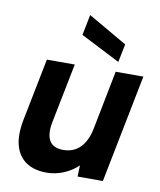

<svg xmlns="http://www.w3.org/2000/svg" viewBox="-83 -800 728 874"><g transform="rotate(10 281.0 -363.5)"><path d="M451 0H334L336 -52Q307 -24 269 -8.5Q231 7 192 7Q134 7 97 -18Q60 -43 46.5 -90.5Q33 -138 46 -208L104 -500H233L178 -224Q167 -167 184.5 -137.5Q202 -108 248 -108Q295 -108 325.5 -138Q356 -168 368 -225L422 -500H550ZM263 -734 443 -630 426 -546 244 -639Z"/></g></svg>

Font: Albert Sans
Style: Bold Italic
Weight: 700
Italic angle: -11.25°
Designer: Andreas Rasmussen
Foundry: a.Foundry
Version: Version 1.025